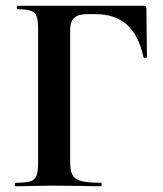

<svg xmlns="http://www.w3.org/2000/svg" viewBox="-20 -645 566 665"><path d="M34 -12Q69 -12 85 -17Q101 -22 106.5 -36.5Q112 -51 112 -81V-544Q112 -574 107 -588Q102 -602 87 -607.5Q72 -613 41 -613Q38 -613 38 -619Q38 -625 41 -625H477Q487 -625 487 -616L489 -448Q489 -445 483.5 -444.5Q478 -444 477 -447Q460 -524 419 -560Q378 -596 311 -596H281Q251 -596 237 -583Q223 -570 223 -543V-85Q223 -54 231 -39Q239 -24 261 -18Q283 -12 330 -12Q332 -12 332 -6Q332 0 330 0Q289 0 266 -1L164 -2L89 -1Q69 0 34 0Q31 0 31 -6Q31 -12 34 -12Z"/></svg>

Font: Cormorant Garamond
Style: Bold
Weight: 700
Designer: Christian Thalmann (Catharsis Fonts)
Foundry: Catharsis Fonts
Version: Version 4.000